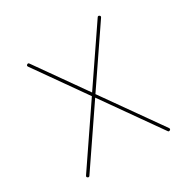

<svg xmlns="http://www.w3.org/2000/svg" viewBox="-153 -804 944 956"><g transform="rotate(-30 319.0 -325.5)"><path d="M85.4 6.8Q78.6 2.4 83.5 -4.9L306.2 -332.5L104.5 -618.7Q99.6 -626 106.4 -630.4Q113.8 -635.3 118.2 -628.4L316.4 -347.7L527.8 -658.2Q532.2 -665 539.6 -660.2Q546.4 -655.8 541.5 -648.4L326.7 -332.5L559.6 -2.9Q564.5 4.4 557.6 8.8Q550.3 13.7 545.9 6.8L316.9 -317.9L97.2 4.9Q92.8 11.7 85.4 6.8Z"/></g></svg>

Font: Mikhak-DS1-FD Thin
Style: Regular
Weight: 100
Designer: Amin Abedi
Version: Version 3.2